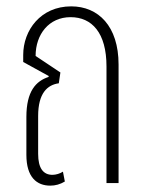

<svg xmlns="http://www.w3.org/2000/svg" viewBox="-20 -576 457 604"><path d="M138 8C154 8 169 4 184 -5L178 -36C169 -30 156 -26 145 -26C116 -26 100 -47 100 -92V-211C100 -283 129 -309 165 -314L170 -348L92 -400C92 -468 134 -522 202 -522C269 -522 315 -473 315 -367V0H353V-373C353 -494 289 -556 204 -556C108 -556 53 -481 53 -403V-381L133 -337V-334C93 -321 63 -289 63 -208V-89C63 -18 96 8 138 8Z"/></svg>

Font: Noto Sans Thai ExtCond ExtLt
Style: Regular
Weight: 200
Width: 2
Designer: Monotype Design Team
Foundry: Monotype Imaging Inc.
Version: Version 2.002